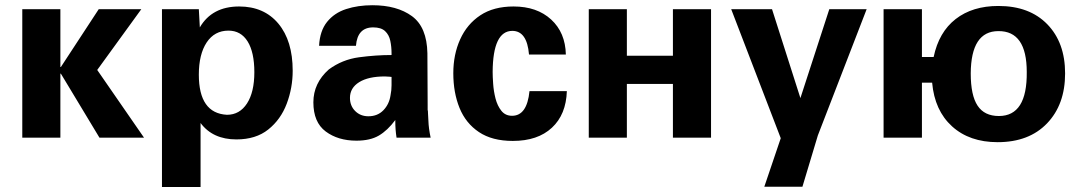

<svg xmlns="http://www.w3.org/2000/svg" viewBox="-20 -540 4240 753"><path d="M216.8 -503.9V-277.3H218.8L367.2 -503.9H534.2L361.3 -265.6L544.9 0H370.1L218.8 -251H216.8V0H67.4V-503.9Z M615.2 -503.9H759.8L763.7 -432.6Q811.5 -514.6 918 -514.6Q1015.6 -514.6 1071.8 -447.3Q1127.9 -379.9 1127.9 -262.7Q1127.9 -195.3 1104.5 -133.3Q1081.1 -71.3 1032.2 -32.2Q983.4 6.8 907.2 6.8Q814.5 6.8 766.6 -57.6V193.4H615.2ZM870.1 -89.8Q919.9 -89.8 948.7 -134.3Q977.5 -178.7 977.5 -256.8Q977.5 -335 951.2 -377.4Q924.8 -419.9 876 -419.9Q821.3 -419.9 790.5 -373.5Q759.8 -327.1 759.8 -247.1Q759.8 -95.7 870.1 -89.8Z M1668.9 0H1535.2Q1530.3 -31.2 1530.3 -64.5V-69.3Q1500 -28.3 1465.8 -8.3Q1431.6 11.7 1377.9 11.7Q1305.7 11.7 1257.3 -24.4Q1209 -60.5 1209 -138.7Q1209 -213.9 1269.5 -267.6Q1322.3 -306.6 1388.2 -315.4Q1454.1 -324.2 1515.6 -324.2V-331.1Q1515.6 -356.4 1510.7 -379.9Q1505.9 -403.3 1490.2 -418Q1474.6 -432.6 1443.4 -432.6Q1381.8 -432.6 1376 -360.4H1231.4Q1234.4 -418.9 1262.7 -454.1Q1291 -489.3 1337.4 -504.4Q1383.8 -519.5 1440.4 -519.5Q1537.1 -519.5 1595.7 -476.6Q1654.3 -433.6 1656.2 -331.1L1657.2 -127.9Q1657.2 -120.1 1657.2 -115.7Q1657.2 -111.3 1657.2 -108.9Q1657.2 -106.4 1658.2 -104.5Q1658.2 -101.6 1658.7 -92.8Q1659.2 -84 1660.2 -65.4Q1661.1 -37.1 1668.9 0ZM1515.6 -238.3Q1510.7 -238.3 1505.9 -239.3Q1502 -239.3 1498 -239.7Q1494.1 -240.2 1489.3 -240.2Q1424.8 -240.2 1388.7 -217.8Q1352.5 -195.3 1352.5 -156.2Q1352.5 -125 1373 -104.5Q1393.6 -84 1424.8 -84Q1460.9 -84 1483.9 -107.9Q1506.8 -131.8 1511.7 -167Q1513.7 -177.7 1514.6 -186Q1515.6 -194.3 1515.6 -205.6Q1515.6 -216.8 1515.6 -238.3Z M2199.2 -326.2H2054.7Q2046.9 -418.9 1989.3 -418.9Q1913.1 -418.9 1912.1 -257.8Q1912.1 -240.2 1914.1 -211.4Q1916 -182.6 1923.3 -153.8Q1930.7 -125 1946.3 -105.5Q1961.9 -85.9 1988.3 -85.9Q2046.9 -85.9 2056.6 -182.6H2203.1Q2200.2 -90.8 2144.5 -39.1Q2088.9 12.7 1991.2 12.7Q1910.2 12.7 1858.4 -22Q1806.6 -56.6 1782.2 -116.7Q1757.8 -176.8 1757.8 -252.9Q1757.8 -326.2 1784.7 -385.7Q1811.5 -445.3 1863.8 -480Q1916 -514.6 1994.1 -514.6Q2085.9 -514.6 2141.6 -463.4Q2197.3 -412.1 2199.2 -326.2Z M2768.6 0H2619.1V-210.9H2438.5V0H2289.1V-503.9H2438.5V-321.3H2619.1V-503.9H2768.6Z M2847.7 -503.9H3007.8L3119.1 -155.3L3232.4 -503.9H3378.9L3187.5 -8.8L3127 192.4H2977.5L3042 2Z M3635.7 -215.8H3595.7V0H3445.3V-503.9H3595.7V-316.4H3641.6Q3662.1 -414.1 3728 -465.3Q3793.9 -516.6 3895.5 -516.6Q4017.6 -516.6 4087.4 -444.8Q4157.2 -373 4157.2 -252Q4157.2 -129.9 4086.4 -56.2Q4015.6 17.6 3892.6 17.6Q3782.2 17.6 3713.9 -44.4Q3645.5 -106.4 3635.7 -215.8ZM4006.8 -257.8Q4006.8 -418.9 3895.5 -418Q3788.1 -418 3787.1 -252Q3787.1 -166 3814 -125.5Q3840.8 -85 3897.5 -85Q4008.8 -85 4006.8 -257.8Z"/></svg>

Font: FreeUniversal
Style: Bold
Weight: 700
Version: Version 1.001 March 22, 2017